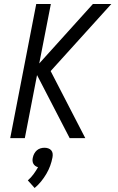

<svg xmlns="http://www.w3.org/2000/svg" viewBox="-20 -690 590 959"><path d="M328 0 165 -315 104 0H31L161 -670H234L176 -373L444 -670H536L233 -335L406 0ZM153 249 119 211Q135 197 147.5 180Q160 163 170 145Q162 143 156 138.5Q150 134 146.5 127.5Q143 121 142.5 113Q142 105 144 97Q146 87 151 77.5Q156 68 164 61Q172 54 182 51Q192 48 202 48Q212 48 221 51Q230 54 236 61Q242 68 243 77.5Q244 87 242 97Q238 118 230.5 138.5Q223 159 211.5 178.5Q200 198 185.5 216Q171 234 153 249Z"/></svg>

Font: Lode
Style: Italic
Weight: 400
Italic angle: -11°
Monospace: yes
Designer: Belleve Invis
Foundry: Belleve Invis
Version: Version 29.2.0; ttfautohint (v1.8.3)